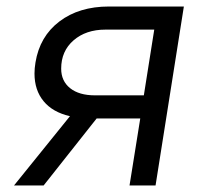

<svg xmlns="http://www.w3.org/2000/svg" viewBox="-20 -570 640 590"><path d="M195 -213Q142 -225 114 -259Q86 -293 86 -344Q86 -360 89 -378Q102 -458 162.5 -504Q223 -550 315 -550H545L458 0H378L411 -206H277L114 0H23ZM422 -277 454 -479H304Q244 -479 206 -446Q168 -413 168 -359Q168 -321 195.5 -299Q223 -277 272 -277Z"/></svg>

Font: JetBrains Mono Semi Light
Style: Italic
Weight: 350
Italic angle: -9°
Monospace: yes
Designer: Philipp Nurullin, Konstantin Bulenkov
Foundry: JetBrains
Version: 2.002